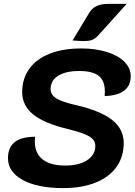

<svg xmlns="http://www.w3.org/2000/svg" viewBox="-20 -958 695 987"><path d="M21 -145Q21 -255 160 -255Q159 -247 159 -231Q159 -170 199 -138.5Q239 -107 315 -107Q386 -107 428 -134.5Q470 -162 470 -208Q470 -228 457 -242.5Q444 -257 412.5 -269.5Q381 -282 324 -296Q205 -325 149.5 -370.5Q94 -416 94 -485Q94 -553 130.5 -604Q167 -655 235.5 -682Q304 -709 397 -709Q471 -709 529 -691Q587 -673 619.5 -640.5Q652 -608 652 -567Q652 -469 518 -464Q519 -472 519 -488Q519 -543 487.5 -568Q456 -593 387 -593Q318 -593 279 -568.5Q240 -544 240 -500Q240 -471 269 -452.5Q298 -434 373 -417Q498 -388 557 -341Q616 -294 616 -223Q616 -152 578.5 -99.5Q541 -47 470.5 -19Q400 9 305 9Q174 9 97.5 -32.5Q21 -74 21 -145ZM438 -891Q453 -916 476.5 -927Q500 -938 536 -938H631L486 -777Q470 -760 455 -753.5Q440 -747 411 -747Q389 -747 353 -750Z"/></svg>

Font: K2D ExtraBold
Style: Italic
Weight: 800
Italic angle: -10°
Designer: Katatrad Aksorn Co.,Ltd.
Foundry: Cadson Demak Co.,Ltd.
Version: Version 1.000; ttfautohint (v1.6)